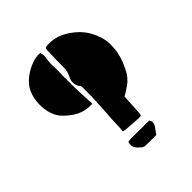

<svg xmlns="http://www.w3.org/2000/svg" viewBox="-212 -905 1083 1083"><g transform="rotate(-45 329.0 -363.5)"><path d="M317 -736Q318 -753 321.5 -756Q325 -759 340 -760Q393 -762 435.5 -742Q478 -722 515 -687Q538 -665 554.5 -638Q571 -611 581 -581Q592 -550 593 -518.5Q594 -487 589 -455Q583 -422 570.5 -390.5Q558 -359 541 -330Q522 -301 496 -282Q470 -263 441 -247Q439 -216 437.5 -185Q436 -154 434 -123Q433 -110 430 -107Q427 -104 410 -104Q385 -106 360.5 -107.5Q336 -109 311 -111Q307 -111 303.5 -112.5Q300 -114 295 -115Q298 -138 298.5 -161Q299 -184 300 -206Q302 -230 303.5 -253.5Q305 -277 306 -300L310 -378V-454Q310 -462 306 -466Q291 -484 290.5 -506Q290 -528 299 -544Q315 -574 314.5 -605Q314 -636 315 -667Q316 -684 316 -701.5Q316 -719 317 -736ZM284 -347Q229 -344 186.5 -366Q144 -388 109 -427Q85 -455 75.5 -497Q66 -539 71.5 -583.5Q77 -628 98 -662Q115 -689 146.5 -712Q178 -735 214 -748Q250 -761 278 -757Q285 -740 283 -722.5Q281 -705 278.5 -688Q276 -671 278 -654Q280 -629 278.5 -604Q277 -579 278 -553Q278 -528 278 -502Q278 -476 279 -450Q280 -426 281.5 -400.5Q283 -375 284 -347ZM275 -51Q280 -52 285.5 -53Q291 -54 295 -54Q333 -54 370 -53.5Q407 -53 444 -53L452 -37Q451 -30 449.5 -23Q448 -16 445 -10Q438 0 430 11Q422 22 414 33Q392 33 370 33Q348 33 327 32Q321 32 315.5 29Q310 26 305 23Q304 21 302.5 19Q301 17 299 16Q263 -10 275 -51Z"/></g></svg>

Font: Palette Mosaic
Style: Regular
Weight: 400
Designer: Shibuyafont
Version: Version 1.001